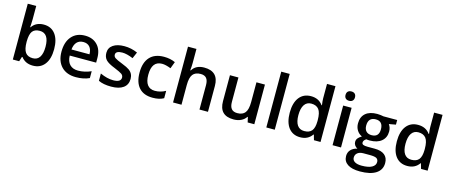

<svg xmlns="http://www.w3.org/2000/svg" viewBox="-52 -1370 5333 2272"><g transform="rotate(15 2614.5 -234.0)"><path d="M177.2 -422.4Q226.1 -494.6 322.3 -494.6Q413.1 -494.6 463.9 -428.7Q514.6 -362.3 514.6 -243.7Q514.6 -124 462.9 -57.6Q411.6 8.8 320.3 8.8Q227.5 8.8 177.2 -57.6H169.9L151.4 0H73.7V-683.6H177.2V-521Q177.2 -499 175.3 -467.3L172.9 -422.4ZM408.7 -244.6Q408.7 -410.6 295.4 -410.6Q232.9 -410.6 205.1 -373.5Q178.2 -336.9 177.2 -251V-243.7Q177.2 -155.3 205.6 -115.5Q233.9 -75.7 296.9 -75.7Q352.1 -75.7 380.4 -118.9Q408.7 -162.1 408.7 -244.6Z M1011.2 -23.9Q940.9 8.8 846.7 8.8Q733.4 8.8 669.4 -57.1Q605.5 -124 605.5 -239.3Q605.5 -358.4 664.6 -426.3Q724.1 -494.6 827.6 -494.6Q923.8 -494.6 979.5 -436Q1035.6 -378.4 1035.6 -275.4V-219.7H711.9Q713.9 -148.9 750 -110.8Q786.1 -72.8 851.6 -72.8Q931.2 -72.8 1011.2 -107.9ZM934.1 -294.4Q933.1 -354 905.3 -385.3Q877.4 -416.5 827.6 -416.5Q777.8 -416.5 748.5 -385.3Q719.2 -354 713.4 -294.4Z M1425.8 -243.2Q1479.5 -206.1 1479.5 -138.2Q1479.5 -67.4 1427.5 -29.3Q1375.5 8.8 1278.8 8.8Q1182.6 8.8 1123 -20.5V-109.9Q1209 -70.3 1282.7 -70.3Q1377.9 -70.3 1377.9 -127.9Q1377.4 -154.3 1355.5 -170.2Q1333.5 -186 1265.6 -213.9Q1181.6 -246.6 1151.9 -278.8Q1122.1 -311.5 1122.1 -363.3Q1122.1 -425.8 1172.4 -460Q1223.1 -494.6 1309.6 -494.6Q1394 -494.6 1471.7 -460L1438 -382.3Q1360.4 -415 1305.7 -415Q1224.1 -415 1224.1 -368.2Q1224.1 -344.7 1245.1 -329.6Q1266.6 -314 1338.4 -286.1Q1399.9 -262.2 1425.8 -243.2Z M1922.4 -21.5Q1870.1 8.8 1787.1 8.8Q1677.2 8.8 1619.6 -55.4Q1562 -119.6 1562 -240.2Q1562 -363.3 1621.8 -429Q1681.6 -494.6 1795.4 -494.6Q1872.6 -494.6 1933.6 -466.3L1902.3 -383.3Q1837.9 -408.7 1794.4 -408.7Q1668.5 -408.7 1668.5 -241.2Q1668.5 -159.7 1699.7 -118.4Q1731 -77.1 1791.5 -77.1Q1860.4 -77.1 1922.4 -111.8Z M2464.4 -316.9V0H2360.4V-298.8Q2360.4 -355.5 2337.6 -383.1Q2314.9 -410.6 2266.1 -410.6Q2201.2 -410.6 2170.4 -371.6Q2140.1 -332.5 2140.1 -241.2V0H2036.6V-683.6H2140.1V-510.3Q2140.1 -470.7 2134.8 -420.9H2141.1Q2186.5 -494.6 2287.6 -494.6Q2464.4 -494.6 2464.4 -316.9Z M3032.2 0H2950.7L2936 -63.5H2931.2Q2909.2 -29.3 2869.4 -10.3Q2829.6 8.8 2778.8 8.8Q2690.4 8.8 2647 -35.2Q2603.5 -79.1 2603.5 -168.5V-485.8H2707.5V-186.5Q2707.5 -129.9 2730.7 -102.3Q2753.9 -74.7 2802.2 -74.7Q2867.7 -74.7 2897.5 -113.3Q2928.2 -152.3 2928.2 -243.7V-485.8H3032.2Z M3282.7 -683.6V0H3179.2V-683.6Z M3507.8 -240.2Q3507.8 -159.2 3536.6 -116.9Q3565.4 -74.7 3622.1 -74.7Q3685.5 -74.7 3714.6 -110.6Q3743.7 -146.5 3744.6 -226.6V-241.2Q3744.6 -332.5 3714.4 -371.6Q3684.1 -410.6 3621.1 -410.6Q3566.4 -410.6 3537.1 -366.5Q3507.8 -322.3 3507.8 -240.2ZM3739.7 -63.5Q3689.9 8.8 3594.2 8.8Q3503.4 8.8 3452.1 -57.1Q3401.4 -123.5 3401.4 -242.2Q3401.4 -361.3 3452.6 -428.2Q3504.4 -494.6 3595.7 -494.6Q3691.9 -494.6 3741.7 -423.8H3747.1Q3739.7 -476.6 3739.7 -506.8V-683.6H3843.3V0H3762.7L3744.6 -63.5Z M4043 -558.1Q4015.1 -558.1 4000 -573.2Q3984.9 -588.4 3984.9 -614.7Q3984.9 -642.6 4000 -657.5Q4015.1 -672.4 4043 -672.4Q4070.3 -672.4 4085.4 -657.5Q4100.6 -642.6 4100.6 -614.7Q4100.6 -588.4 4085.4 -573.2Q4070.3 -558.1 4043 -558.1ZM4094.2 -485.8V0H3990.7V-485.8Z M4405.8 -428.2Q4360.8 -428.2 4337.9 -402.8Q4314.9 -377.4 4314.9 -328.6Q4314.9 -283.2 4338.4 -258.5Q4361.8 -233.9 4405.8 -233.9Q4495.1 -233.9 4495.1 -329.6Q4495.1 -428.2 4405.8 -428.2ZM4483.9 -485.8H4652.3V-429.2L4569.3 -414.1Q4595.7 -377.4 4595.7 -328.6Q4595.7 -253.9 4543.5 -210.4Q4491.7 -167.5 4400.9 -167.5Q4376 -167.5 4358.9 -170.9Q4325.2 -150.4 4325.2 -122.6Q4325.2 -105.5 4341.6 -97.4Q4357.9 -89.4 4398.4 -89.4H4482.9Q4563 -89.4 4605 -55.2Q4647 -21 4647 43.9Q4647 126.5 4578.6 171.4Q4510.3 216.3 4381.8 216.3Q4283.2 216.3 4230.7 181.2Q4178.2 146 4178.2 81.1Q4178.2 36.1 4206.3 5.6Q4234.4 -24.9 4285.6 -37.1Q4265.1 -45.9 4251.7 -65.4Q4238.3 -85 4238.3 -106.4Q4238.3 -132.8 4252.7 -151.6Q4267.1 -170.4 4299.3 -189.9Q4260.7 -206.5 4237.5 -243.4Q4214.4 -280.3 4214.4 -328.6Q4214.4 -407.7 4264.4 -451.2Q4314.5 -494.6 4406.7 -494.6Q4426.8 -494.6 4449.7 -491.7Q4473.1 -489.3 4483.9 -485.8ZM4367.2 -2Q4322.8 -2 4296.6 19Q4270.5 40 4270.5 75.7Q4270.5 108.9 4300.5 127Q4330.6 145 4385.3 145Q4467.3 145 4509.8 121.3Q4552.2 97.7 4552.2 56.6Q4552.2 25.4 4529.3 11.2Q4506.8 -2 4445.3 -2Z M4819.8 -240.2Q4819.8 -159.2 4848.6 -116.9Q4877.4 -74.7 4934.1 -74.7Q4997.6 -74.7 5026.6 -110.6Q5055.7 -146.5 5056.6 -226.6V-241.2Q5056.6 -332.5 5026.4 -371.6Q4996.1 -410.6 4933.1 -410.6Q4878.4 -410.6 4849.1 -366.5Q4819.8 -322.3 4819.8 -240.2ZM5051.8 -63.5Q5002 8.8 4906.2 8.8Q4815.4 8.8 4764.2 -57.1Q4713.4 -123.5 4713.4 -242.2Q4713.4 -361.3 4764.6 -428.2Q4816.4 -494.6 4907.7 -494.6Q5003.9 -494.6 5053.7 -423.8H5059.1Q5051.8 -476.6 5051.8 -506.8V-683.6H5155.3V0H5074.7L5056.6 -63.5Z"/></g></svg>

Font: Khula Semibold
Style: Regular
Weight: 600
Designer: Erin McLaughlin, Steve Matteson
Version: Version 1.000;PS 1.0;hotconv 1.0.72;makeotf.lib2.5.5900